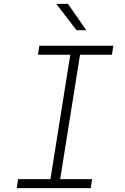

<svg xmlns="http://www.w3.org/2000/svg" viewBox="-20 -966 640 986"><path d="M446 0H66L73 -46H239L341 -685H175L182 -731H562L555 -685H391L289 -46H453ZM423 -811H373L269 -946H329Z"/></svg>

Font: JetBrains Mono Extra Light
Style: Italic
Weight: 200
Italic angle: -9°
Monospace: yes
Designer: Philipp Nurullin, Konstantin Bulenkov
Foundry: JetBrains
Version: 2.002